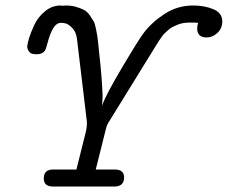

<svg xmlns="http://www.w3.org/2000/svg" viewBox="-20 -456 828 698"><path d="M79.1 -287.1Q79.1 -294.9 85.4 -316.4Q91.8 -337.9 105 -366Q118.2 -394 143.6 -415Q168.9 -436 200.2 -436Q202.1 -436 204.1 -435.5Q206.1 -435.1 208 -435.1Q209 -435.1 212.9 -435.5Q216.8 -436 219.2 -436Q240.2 -436 257.1 -430.9Q273.9 -425.8 285.4 -419.9Q296.9 -414.1 306.4 -400.1Q315.9 -386.2 320.6 -378.2Q325.2 -370.1 329.1 -350.1Q333 -330.1 334 -323.5Q335 -316.9 337.4 -294.9Q339.8 -272.9 339.8 -270Q351.1 -171.9 353 -106Q353 -96.2 351.1 -71.8Q363.3 -108.9 424.6 -211.9Q485.8 -314.9 502.9 -336.9Q531.7 -375 578.4 -405.5Q625 -436 682.1 -436Q723.1 -436 755.6 -422.6Q788.1 -409.2 788.1 -377.9Q788.1 -353 770.5 -336.4Q752.9 -319.8 731 -319.8Q696.8 -319.8 696.8 -353Q696.8 -361.8 700.2 -373Q690.4 -374 670.9 -374Q657.7 -374 646.2 -372.1Q634.8 -370.1 625 -366Q615.2 -361.8 607.2 -357.9Q599.1 -354 591.1 -346.4Q583 -338.9 578.1 -334.5Q573.2 -330.1 567.1 -321Q561 -312 558.6 -308.6Q556.2 -305.2 550.5 -295.7Q544.9 -286.1 543.9 -285.2L376 -13.2Q369.1 -3.4 365 12.7Q360.8 28.8 328.1 160.2H397Q431.2 160.2 431.2 189Q431.2 222.2 395 222.2H173.8Q138.7 222.2 139.2 192.9Q139.2 159.7 173.8 160.2H257.8Q267.6 119.1 278.3 78.1Q289.1 37.1 292.5 21.5Q295.9 5.9 295.9 -5.9V-13.2L259.8 -314.9Q256.8 -339.8 242.9 -354Q229 -368.2 219.5 -370.6Q210 -373 202.1 -373Q185.1 -373 173.6 -353.5Q162.1 -334 154.5 -305.9Q147 -277.8 145 -274.9Q136.2 -258.8 112.8 -258.8H109.9Q92.8 -258.8 85.9 -268.1Q79.1 -277.3 79.1 -287.1Z"/></svg>

Font: CMU Typewriter Text Variable Width
Style: Italic
Weight: 500
Italic angle: -14.04°
Version: Version 0.7.0